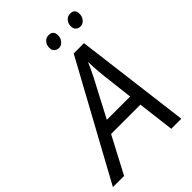

<svg xmlns="http://www.w3.org/2000/svg" viewBox="-311 -1007 1121 1121"><g transform="rotate(-45 249.0 -446.5)"><path d="M388.2 -303.2 371.1 -449.2Q359.4 -536.6 356.9 -620.1Q338.9 -577.1 317.4 -534.7Q295.9 -492.2 195.8 -303.2ZM397 -227.1H154.8L35.2 0H-57.1L333 -713.9H418L507.8 0H424.8ZM433.1 -839.4Q433.1 -860.4 446.8 -877Q460.4 -893.6 483.4 -893.1Q521 -893.1 521 -854Q521.5 -830.1 506.8 -813.5Q492.2 -796.9 474.1 -796.9Q456.1 -796.9 444.3 -807.6Q432.6 -818.4 433.1 -839.4ZM255.4 -839.4Q255.4 -860.4 269 -877Q282.7 -893.6 305.2 -893.1Q343.3 -893.1 343.3 -854Q343.8 -830.1 329.1 -813.5Q314.5 -796.9 296.4 -796.9Q278.3 -796.9 266.6 -807.6Q254.9 -818.4 255.4 -839.4Z"/></g></svg>

Font: OpenSans-Italic
Style: Italic
Weight: 400
Italic angle: -12°
Foundry: Ascender Corporation
Version: Version 1.10